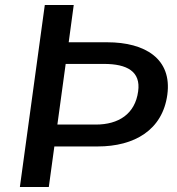

<svg xmlns="http://www.w3.org/2000/svg" viewBox="-20 -743 702 763"><path d="M645 -367C664 -509 557 -575 406 -575H253L273 -723H158L59 0H174L196 -161H368C514 -161 626 -226 645 -367ZM529 -380C517 -290 451 -248 361 -248H208L241 -489H393C485 -489 540 -459 529 -380Z"/></svg>

Font: United Sans Medium
Style: Italic
Weight: 500
Italic angle: -8°
Designer: Pablo Impallari, Rodrigo Fuenzalida (Modified by Dan O. Williams)
Version: Version 1.000;PS 001.000;hotconv 1.0.88;makeotf.lib2.5.64775